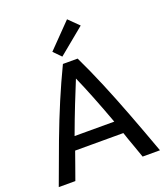

<svg xmlns="http://www.w3.org/2000/svg" viewBox="-166 -1051 1005 1164"><g transform="rotate(-20 336.5 -469.5)"><path d="M10 0Q63 -146 108 -265.5Q153 -385 197 -489Q241 -593 289 -693H384Q432 -593 475.5 -489Q519 -385 564.5 -265.5Q610 -146 663 0H551Q536 -45 520 -88Q504 -131 490 -174H179Q164 -131 148.5 -88Q133 -45 117 0ZM206 -258H462Q426 -356 393.5 -438Q361 -520 333 -583Q307 -520 274.5 -438Q242 -356 206 -258ZM301 -736 254 -784 405 -939 470 -875Z"/></g></svg>

Font: Ubuntu Sans Medium
Style: Regular
Weight: 500
Designer: Dalton Maag Ltd
Foundry: Dalton Maag Ltd
Version: Version 1.006; ttfautohint (v1.8.4.7-5d5b)